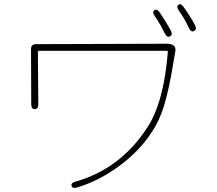

<svg xmlns="http://www.w3.org/2000/svg" viewBox="-20 -868 1040 922"><path d="M351 32Q328 39 324 25Q319 11 343 4Q558 -57 687 -255Q767 -377 786 -619Q786 -624 781 -624H167Q162 -624 162 -619L164 -368Q164 -344 147 -344Q130 -344 130 -368L129 -632Q129 -656 153 -656L784 -658Q800 -658 813 -650Q825 -642 822 -621Q799 -482 786 -430Q783 -418 780 -406Q758 -310 713 -240Q653 -145 554 -72Q455 1 351 32ZM796 -693Q782 -686 771 -708Q750 -752 723 -791Q709 -811 722 -819Q734 -827 747 -808Q776 -766 800 -722Q811 -701 796 -693ZM912 -719Q897 -712 887 -734Q866 -779 839 -817Q825 -836 837 -845Q848 -854 862 -834Q893 -791 916 -748Q927 -727 912 -719Z"/></svg>

Font: Resource Han Rounded JP ExtraLight
Style: Regular
Weight: 250
Designer: Cyano Hao (round all glyphs); Ryoko NISHIZUKA 西塚涼子 (kana, bopomofo & ideographs); Paul D. Hunt (Latin, Greek & Cyrillic)
Foundry: Cyano Hao
Version: 0.990